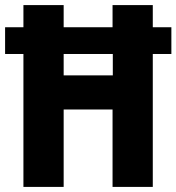

<svg xmlns="http://www.w3.org/2000/svg" viewBox="-23 -734 693 754"><path d="M69 0H227V-304H419V0H577V-522H650V-627H577V-714H419V-627H227V-714H69V-627H-3V-522H69ZM227 -438V-522H420V-438Z"/></svg>

Font: Noto Sans Myanmar UI Condensed ExtraBold
Style: Regular
Weight: 800
Width: 3
Designer: Monotype Design Team
Foundry: Monotype Imaging Inc.
Version: Version 2.103